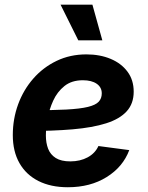

<svg xmlns="http://www.w3.org/2000/svg" viewBox="-20 -787 630 819"><path d="M269.4 11.7Q196.7 11.7 144 -14.9Q91.3 -41.5 62.9 -91.4Q34.6 -141.2 34.6 -210.9Q34.6 -280 57.4 -342.1Q80.2 -404.1 122.1 -451.9Q164.1 -499.8 221.6 -527.4Q279.1 -555 348.5 -555Q406.2 -555 451.9 -535.9Q497.5 -516.8 523.9 -481.2Q550.3 -445.7 550.3 -396Q550.3 -345.1 520.5 -312.3Q490.8 -279.4 432.7 -261Q374.6 -242.6 289.6 -235.3Q204.6 -228 94 -228L109.2 -316.6Q202.7 -316.6 262.4 -319.7Q322.1 -322.9 355.1 -331Q388.1 -339.1 401.1 -353.2Q414.1 -367.2 414.1 -388.8Q414.1 -414.7 392.5 -429.7Q370.8 -444.7 333.4 -444.7Q285.6 -444.7 254.8 -419.9Q224 -395.2 206.9 -357.5Q189.7 -319.8 182.7 -279.7Q175.7 -239.5 175.7 -208.5Q175.7 -177.4 185.3 -152.4Q195 -127.5 217.9 -113Q240.8 -98.6 280 -98.6Q322 -98.6 354 -115.9Q385.9 -133.2 399.8 -164.1L531.4 -146.7Q504.6 -75.1 435 -31.7Q365.5 11.7 269.4 11.7ZM313.9 -615.1 238.3 -767.1H374.2L416.5 -615.1Z"/></svg>

Font: Adwaita Sans
Style: Italic
Weight: 400
Italic angle: -9.39999°
Designer: Rasmus Andersson
Foundry: rsms
Version: Version 4.001;git-9221beed3